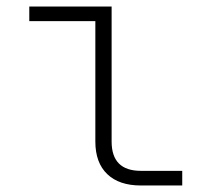

<svg xmlns="http://www.w3.org/2000/svg" viewBox="-20 -570 640 590"><path d="M413 0Q346 0 309.5 -35Q273 -70 273 -135V-505H70V-550H323V-135Q323 -45 413 -45H540V0Z"/></svg>

Font: JetBrains Mono NL Thin
Style: Regular
Weight: 100
Monospace: yes
Designer: Philipp Nurullin, Konstantin Bulenkov
Foundry: JetBrains
Version: Version 2.305; ttfautohint (v1.8.4.7-5d5b)